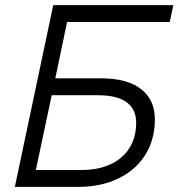

<svg xmlns="http://www.w3.org/2000/svg" viewBox="-20 -730 697 750"><path d="M38 0H287C459 0 585 -100 585 -264C585 -365 511 -424 377 -424H196L242 -644H643L657 -710H188ZM120 -66 182 -358H363C462 -358 512 -321 512 -250C512 -133 425 -66 301 -66Z"/></svg>

Font: Geist Light
Style: Italic
Weight: 300
Italic angle: -12°
Designer: Basement.studio, Andrés Briganti, Mateo Zaragoza
Foundry: Basement.studio, Vercel, Andrés Briganti, Guido Ferreyra, Mateo Zaragoza
Version: Version 1.500